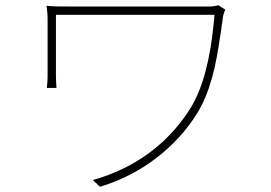

<svg xmlns="http://www.w3.org/2000/svg" viewBox="-20 -702 1040 738"><path d="M735 -262C789 -347 811 -454 826 -562L828 -572C829 -579 830 -586 831 -593L832 -603L834 -613C835 -621 836 -630 837 -638C838 -644 843 -660 846 -665L819 -682C811 -679 797 -677 788 -677H244C207 -677 180 -677 159 -680C161 -663 163 -647 163 -628V-408C163 -397 162 -381 160 -364H197C196 -382 195 -398 195 -412V-645H804C804 -633 803 -621 801 -610L800 -599C788 -483 762 -362 707 -278C622 -147 497 -55 337 -10L364 16C525 -32 656 -137 735 -262Z"/></svg>

Font: Glow Sans SC Normal ExtraLight
Style: Regular
Weight: 200
Designer: Ryoko NISHIZUKA (kana, bopomofo & ideographs); Paul D. Hunt (Latin, Greek & Cyrillic); Sandoll Communications, Soo-young
Version: Version 0.93